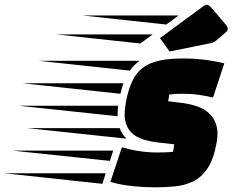

<svg xmlns="http://www.w3.org/2000/svg" viewBox="-258 -789 996 821"><path d="M405 12Q358 12 309.5 7Q261 2 214 -11L263 -159Q341 -137 413 -137Q431 -137 447.5 -137.5Q464 -138 482 -140L487 -172L424 -179Q341 -188 308 -218Q275 -248 275 -300Q275 -311 276.5 -324Q278 -337 280 -350Q293 -422 319.5 -463Q346 -504 394.5 -521.5Q443 -539 522 -539Q617 -539 701 -518L653 -372Q618 -380 589 -384Q560 -388 526 -388Q507 -388 495 -387.5Q483 -387 466 -385L461 -356L511 -350Q599 -340 635.5 -305Q672 -270 672 -217Q672 -208 671 -198Q670 -188 668 -178Q656 -109 630 -70Q604 -31 568 -13.5Q532 4 490 8Q448 12 405 12ZM298 -487 -92 -529H339Q327 -520 316.5 -510Q306 -500 298 -487ZM257 -388 -161 -433H270Q266 -423 263 -411.5Q260 -400 257 -388ZM245 -292 -179 -337H247Q246 -328 245.5 -318.5Q245 -309 245 -300ZM283 -196 -140 -241H254Q263 -215 283 -196ZM212 -101 -205 -145H226ZM180 -3 -238 -48H194ZM641 -604 467 -569 426 -626 615 -765Q621 -769 626 -769Q635 -769 644 -758L707 -684Q716 -674 716 -666Q716 -662 715 -659.5Q714 -657 712 -655L667 -616Q662 -612 657 -609Q652 -606 641 -604ZM453 -684 93 -723H506ZM342 -603 -18 -642H395Z"/></svg>

Font: Faster One
Style: Regular
Weight: 400
Designer: Eduardo Rodriguez Tunni
Foundry: Eduardo Rodriguez Tunni
Version: Version 1.003; ttfautohint (v1.8.4.7-5d5b);gftools[0.9.23]